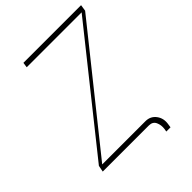

<svg xmlns="http://www.w3.org/2000/svg" viewBox="-232 -843 1050 1050"><g transform="rotate(-45 293.5 -318.0)"><path d="M383.5 0H27L34.1 -36.9L561.1 -697.4H136.4L140.6 -727.3H586.6L581 -690.3L52.6 -29.8H387.8Q425.8 -29.5 448 0.2Q470.2 29.8 463.1 71L460.2 90.9H427.6L430.4 73.9Q434.3 46.9 423.7 23.4Q413 0 383.5 0Z"/></g></svg>

Font: Inter UI Thin
Style: Italic
Weight: 100
Italic angle: -9.39999°
Designer: Rasmus Andersson
Foundry: rsms
Version: 3.2;8d6f07862